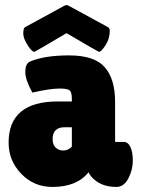

<svg xmlns="http://www.w3.org/2000/svg" viewBox="-20 -729 557 759"><path d="M116 -524Q107 -524 92 -546Q72 -576 72 -596Q72 -616 78 -621L232 -705Q239 -709 243 -709Q247 -709 254 -705L408 -621Q414 -616 414 -607Q414 -576 397 -550Q380 -524 371 -524Q369 -524 243 -598Q118 -524 116 -524ZM108 -363Q80 -413 80 -444.5Q80 -476 97 -485Q154 -510 253.5 -510Q353 -510 394 -463.5Q435 -417 435 -326V-168H469Q486 -168 495.5 -148Q505 -128 505 -93Q505 -58 487.5 -24Q470 10 440 10Q386 10 353 -19Q338 -31 330 -48Q284 10 187 10Q114 10 64 -42Q14 -94 14 -165Q14 -328 209 -328H264V-338Q264 -364 255.5 -371.5Q247 -379 216 -379Q178 -379 108 -363ZM188 -179Q188 -157 200 -145.5Q212 -134 230.5 -134Q249 -134 264 -149V-226H236Q188 -226 188 -179Z"/></svg>

Font: Lilita One Rus
Style: Regular
Weight: 400
Designer: Juan Montoreano
Foundry: Juan Montoreano
Version: Version 1.002